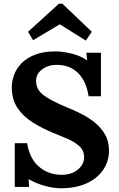

<svg xmlns="http://www.w3.org/2000/svg" viewBox="-20 -991 638 1027"><path d="M454 -476Q441 -559 396 -602Q351 -645 281 -644Q238 -644 205.5 -620Q173 -596 173 -558Q173 -512 213 -482Q253 -452 335 -418Q373 -403 413 -383Q453 -363 487 -335.5Q521 -308 542 -271.5Q563 -235 563 -186Q563 -127 531 -81Q499 -35 441.5 -9.5Q384 16 307 16Q267 16 220.5 3.5Q174 -9 133 -33L136 9H59V-225H125Q139 -141 189.5 -98.5Q240 -56 310 -56Q363 -56 396.5 -84Q430 -112 430 -150Q430 -185 405.5 -208Q381 -231 344.5 -247Q308 -263 270 -278Q206 -304 154.5 -336.5Q103 -369 73 -414.5Q43 -460 43 -525Q43 -556 55 -589.5Q67 -623 94 -651.5Q121 -680 166 -698Q211 -716 277 -716Q317 -716 364.5 -704Q412 -692 446 -668L442 -709H520V-476ZM439 -774 300 -861 157 -776 130 -821 295 -971H314L471 -821Z"/></svg>

Font: Lora
Style: Bold
Weight: 700
Designer: Olga Karpushina, Alexei Vanyashin (Cyrillic)
Foundry: Cyreal
Version: Version 3.006; ttfautohint (v1.8.4.7-5d5b);gftools[0.9.30]